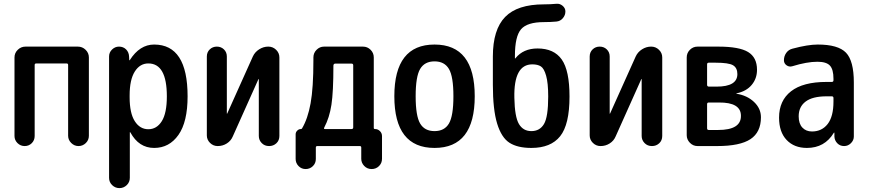

<svg xmlns="http://www.w3.org/2000/svg" viewBox="-20 -763 4540 1003"><path d="M55.7 -52.7V-462.9Q55.7 -486.3 72.8 -502.9Q89.8 -519.5 113.3 -519.5H386.7Q410.2 -519.5 427.2 -502.9Q444.3 -486.3 444.3 -462.9V-53.7Q444.3 -31.2 428.2 -15.6Q412.1 0 390.1 0Q368.2 0 352.1 -16.1Q335.9 -32.2 335.9 -53.7V-423.8Q335.9 -431.6 327.1 -431.6H169.9Q161.1 -431.6 161.1 -423.8V-52.7Q161.1 -30.3 146 -15.1Q130.9 0 108.9 0Q86.9 0 71.3 -15.6Q55.7 -31.2 55.7 -52.7Z M657.2 -264.6V-254.9Q657.2 -171.9 684.1 -129.9Q710.9 -87.9 754.9 -87.9Q798.8 -87.9 825.2 -129.9Q851.6 -171.9 851.6 -259.8Q851.6 -431.6 754.9 -431.6Q710.9 -431.6 684.1 -389.2Q657.2 -346.7 657.2 -264.6ZM549.8 166V-467.8Q549.8 -489.3 565.4 -504.4Q581.1 -519.5 601.6 -519.5Q624 -519.5 638.7 -504.9Q653.3 -490.2 654.3 -467.8L655.3 -448.2H656.2Q658.2 -448.2 658.2 -449.2Q710 -530.3 785.2 -530.3Q960 -530.3 960 -259.8Q960 -126 912.1 -58.1Q864.3 9.8 785.2 9.8Q705.1 9.8 661.1 -71.3Q661.1 -72.3 659.2 -72.3H658.2V166Q658.2 188.5 642.1 204.1Q626 219.7 604 219.7Q582 219.7 565.9 204.1Q549.8 188.5 549.8 166Z M1117.2 0Q1093.8 0 1077.1 -16.6Q1060.5 -33.2 1060.5 -55.7V-467.8Q1060.5 -490.2 1075.7 -504.9Q1090.8 -519.5 1112.8 -519.5Q1134.8 -519.5 1149.9 -504.9Q1165 -490.2 1165 -467.8V-169.9Q1165 -168.9 1166 -168.9Q1167 -168.9 1167 -169.9L1300.8 -467.8Q1311.5 -491.2 1334 -505.4Q1356.4 -519.5 1380.9 -519.5H1381.8Q1405.3 -519.5 1422.4 -502.9Q1439.5 -486.3 1439.5 -462.9V-52.7Q1439.5 -29.3 1423.8 -14.6Q1408.2 0 1385.7 0Q1362.3 0 1347.2 -15.6Q1332 -31.2 1332 -52.7V-349.6Q1332 -350.6 1331.1 -350.6Q1330.1 -350.6 1330.1 -349.6L1196.3 -50.8Q1186.5 -27.3 1165 -13.7Q1143.6 0 1117.2 0Z M1673.8 -96.7Q1669.9 -88.9 1677.7 -88.9H1816.4Q1825.2 -88.9 1825.2 -97.7V-421.9Q1825.2 -430.7 1816.4 -430.7H1731.4Q1722.7 -430.7 1721.7 -420.9Q1721.7 -283.2 1711.4 -215.8Q1701.2 -148.4 1673.8 -96.7ZM1524.4 67.4V-61.5Q1524.4 -72.3 1532.7 -80.6Q1541 -88.9 1551.8 -88.9Q1555.7 -88.9 1557.6 -91.8Q1587.9 -142.6 1602.5 -223.1Q1617.2 -303.7 1617.2 -448.2V-462.9Q1617.2 -486.3 1633.8 -502.9Q1650.4 -519.5 1672.9 -519.5H1876Q1899.4 -519.5 1916 -502.9Q1932.6 -486.3 1932.6 -462.9V-94.7Q1932.6 -88.9 1939.5 -88.9Q1954.1 -88.9 1964.8 -78.1Q1975.6 -67.4 1975.6 -51.8V66.4Q1975.6 88.9 1960 104.5Q1944.3 120.1 1921.4 120.1Q1898.4 120.1 1882.8 104Q1867.2 87.9 1867.2 66.4V7.8Q1867.2 0 1859.4 0H1637.7Q1629.9 0 1629.9 7.8V67.4Q1629.9 89.8 1614.3 105Q1598.6 120.1 1576.7 120.1Q1554.7 120.1 1539.6 104.5Q1524.4 88.9 1524.4 67.4Z M2325.2 -402.8Q2301.8 -442.4 2250 -442.4Q2198.2 -442.4 2174.8 -402.8Q2151.4 -363.3 2151.4 -260.3Q2151.4 -157.2 2174.8 -117.7Q2198.2 -78.1 2250 -78.1Q2301.8 -78.1 2325.2 -117.7Q2348.6 -157.2 2348.6 -260.3Q2348.6 -363.3 2325.2 -402.8ZM2460 -260.3Q2460 9.8 2250 9.8Q2040 9.8 2040 -260.3Q2040 -530.3 2250 -530.3Q2460 -530.3 2460 -260.3Z M2760.7 -426.8Q2663.1 -426.8 2667 -252Q2668.9 -152.3 2690.9 -115.2Q2712.9 -78.1 2755.9 -78.1Q2799.8 -78.1 2821.8 -115.2Q2843.8 -152.3 2843.8 -258.8Q2843.8 -329.1 2833 -367.2Q2822.3 -405.3 2805.7 -416Q2789.1 -426.8 2760.7 -426.8ZM2755.9 9.8Q2683.6 9.8 2641.6 -17.1Q2599.6 -43.9 2577.1 -117.2Q2554.7 -190.4 2554.7 -320.3V-467.8Q2554.7 -608.4 2618.7 -674.3Q2682.6 -740.2 2821.3 -740.2Q2854.5 -740.2 2886.7 -743.2Q2904.3 -745.1 2918.9 -732.9Q2933.6 -720.7 2933.6 -703.1Q2933.6 -683.6 2920.4 -668Q2907.2 -652.3 2886.7 -650.4Q2855.5 -647.5 2821.3 -647.5Q2734.4 -647.5 2702.1 -610.4Q2669.9 -573.2 2669.9 -470.7V-458Q2669.9 -457 2670.9 -457L2672.9 -459Q2713.9 -509.8 2788.1 -509.8Q2874 -509.8 2914.6 -452.1Q2955.1 -394.5 2955.1 -258.8Q2955.1 -112.3 2906.2 -51.3Q2857.4 9.8 2755.9 9.8Z M3117.2 0Q3093.8 0 3077.1 -16.6Q3060.5 -33.2 3060.5 -55.7V-467.8Q3060.5 -490.2 3075.7 -504.9Q3090.8 -519.5 3112.8 -519.5Q3134.8 -519.5 3149.9 -504.9Q3165 -490.2 3165 -467.8V-169.9Q3165 -168.9 3166 -168.9Q3167 -168.9 3167 -169.9L3300.8 -467.8Q3311.5 -491.2 3334 -505.4Q3356.4 -519.5 3380.9 -519.5H3381.8Q3405.3 -519.5 3422.4 -502.9Q3439.5 -486.3 3439.5 -462.9V-52.7Q3439.5 -29.3 3423.8 -14.6Q3408.2 0 3385.7 0Q3362.3 0 3347.2 -15.6Q3332 -31.2 3332 -52.7V-349.6Q3332 -350.6 3331.1 -350.6Q3330.1 -350.6 3330.1 -349.6L3196.3 -50.8Q3186.5 -27.3 3165 -13.7Q3143.6 0 3117.2 0Z M3673.8 -218.8V-92.8Q3673.8 -84 3682.6 -84H3731.4Q3851.6 -84 3850.6 -158.2Q3850.6 -228.5 3735.4 -227.5H3682.6Q3673.8 -227.5 3673.8 -218.8ZM3673.8 -426.8V-319.3Q3673.8 -311.5 3682.6 -310.5H3723.6Q3832 -310.5 3832 -376Q3832 -408.2 3809.6 -421.9Q3787.1 -435.5 3717.8 -435.5H3682.6Q3673.8 -435.5 3673.8 -426.8ZM3624 0Q3600.6 0 3584 -17.1Q3567.4 -34.2 3567.4 -56.6V-462.9Q3567.4 -486.3 3584 -502.9Q3600.6 -519.5 3624 -519.5H3732.4Q3841.8 -519.5 3888.2 -491.2Q3934.6 -462.9 3934.6 -398.4Q3934.6 -352.5 3906.7 -319.3Q3878.9 -286.1 3828.1 -275.4Q3826.2 -275.4 3826.2 -274.4L3827.1 -273.4Q3882.8 -264.6 3918.9 -230.5Q3955.1 -196.3 3955.1 -150.4Q3955.1 -72.3 3900.4 -36.1Q3845.7 0 3726.6 0H3673.8Z M4297.9 -259.8Q4224.6 -259.8 4188.5 -232.4Q4152.3 -205.1 4152.3 -155.3Q4152.3 -117.2 4171.4 -96.7Q4190.4 -76.2 4221.7 -76.2Q4273.4 -76.2 4303.7 -115.2Q4334 -154.3 4334 -232.4V-251Q4334 -259.8 4325.2 -259.8ZM4195.3 9.8Q4128.9 9.8 4089.4 -31.7Q4049.8 -73.2 4049.8 -148.4Q4049.8 -237.3 4112.3 -286.1Q4174.8 -335 4297.9 -335H4325.2Q4334 -335 4334 -343.8V-351.6Q4334 -400.4 4315.4 -420.4Q4296.9 -440.4 4250 -440.4Q4195.3 -440.4 4119.1 -417Q4102.5 -412.1 4088.9 -421.9Q4075.2 -431.6 4075.2 -448.2Q4075.2 -469.7 4087.4 -486.8Q4099.6 -503.9 4120.1 -508.8Q4200.2 -530.3 4252 -530.3Q4358.4 -530.3 4399.4 -487.8Q4440.4 -445.3 4440.4 -332V-49.8Q4440.4 -30.3 4425.3 -15.1Q4410.2 0 4389.6 0Q4368.2 0 4354 -14.6Q4339.8 -29.3 4338.9 -49.8V-69.3Q4338.9 -70.3 4337.9 -70.3Q4335.9 -70.3 4335.9 -69.3Q4288.1 9.8 4195.3 9.8Z"/></svg>

Font: Rounded Mgen+ 2m medium
Style: Regular
Weight: 500
Designer: [Source Han Sans]
Ryoko NISHIZUKA  (kana & ideographs); Paul D. Hunt (Latin, Greek & Cyrillic); Wenlong ZHANG  (bopomofo
Version: Version 1.059.20150602